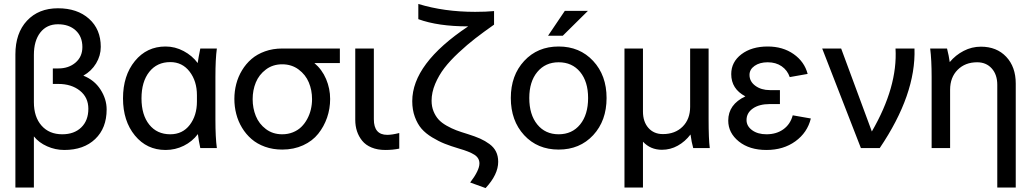

<svg xmlns="http://www.w3.org/2000/svg" viewBox="-20 -751 5223 974"><path d="M58.1 200.2V-475.1Q58.1 -583 116.9 -646Q175.8 -709 273.9 -709Q372.1 -709 431.6 -655.8Q491.2 -602.5 491.2 -513.2Q491.2 -468.8 467.5 -429.4Q443.8 -390.1 402.8 -367.2Q458.5 -345.2 489.7 -296.9Q521 -248.5 521 -195.8Q521 -101.1 462.9 -45.7Q404.8 9.8 306.2 9.8Q260.7 9.8 219 -8.8Q177.2 -27.3 151.9 -59.1V200.2ZM151.9 -472.2V-232.9Q151.9 -157.7 190.7 -113.8Q229.5 -69.8 295.9 -69.8Q356.4 -69.8 392.3 -104.7Q428.2 -139.6 428.2 -199.2Q428.2 -256.8 385.3 -291Q342.3 -325.2 275.9 -325.2H248V-403.8H275.9Q328.6 -403.8 363.3 -433.6Q397.9 -463.4 397.9 -512.2Q397.9 -565.4 364 -596.7Q330.1 -627.9 273.9 -627.9Q217.3 -627.9 184.6 -586.2Q151.9 -544.4 151.9 -472.2Z M604 -252Q604 -367.7 664.3 -441.4Q724.6 -515.1 819.8 -515.1Q868.2 -515.1 911.6 -491.9Q955.1 -468.8 982.9 -431.2Q985.8 -454.6 996.1 -504.9H1080.1Q1072.8 -452.1 1072.8 -359.9V-145Q1072.8 -52.7 1080.1 0H996.1Q987.8 -37.6 983.9 -70.8Q955.1 -32.7 912.1 -11.5Q869.1 9.8 819.8 9.8Q724.6 9.8 664.3 -63.7Q604 -137.2 604 -252ZM979 -235.8V-268.1Q979 -339.4 941.9 -387.7Q904.8 -436 843.8 -436Q776.4 -436 737.1 -386.2Q697.8 -336.4 697.8 -252Q697.8 -168 737.1 -118.9Q776.4 -69.8 843.8 -69.8Q906.2 -69.8 942.6 -117.4Q979 -165 979 -235.8Z M1411.6 7.8Q1364.3 7.8 1324.2 -6.6Q1284.2 -21 1255.9 -45.7Q1227.5 -70.3 1207.8 -103Q1188 -135.7 1178.5 -172.9Q1168.9 -210 1168.9 -249Q1168.9 -288.1 1178.5 -325Q1188 -361.8 1207.8 -394.5Q1227.5 -427.2 1255.9 -451.7Q1284.2 -476.1 1324.2 -490.5Q1364.3 -504.9 1411.6 -504.9H1704.1V-431.2H1574.7Q1613.8 -398.4 1634.3 -349.9Q1654.8 -301.3 1654.8 -249Q1654.8 -199.7 1639.2 -154.3Q1623.5 -108.9 1594.2 -72.3Q1564.9 -35.6 1517.6 -13.9Q1470.2 7.8 1411.6 7.8ZM1261.7 -248Q1261.7 -202.1 1277.8 -162.4Q1293.9 -122.6 1328.9 -96.2Q1363.8 -69.8 1411.6 -69.8Q1440.9 -69.8 1465.8 -79.8Q1490.7 -89.8 1508.3 -106.9Q1525.9 -124 1538.3 -147Q1550.8 -169.9 1556.9 -195.6Q1563 -221.2 1563 -248Q1563 -293.5 1546.6 -332.8Q1530.3 -372.1 1494.9 -398.4Q1459.5 -424.8 1411.6 -424.8Q1363.8 -424.8 1328.9 -398.4Q1293.9 -372.1 1277.8 -332.8Q1261.7 -293.5 1261.7 -248Z M1782.2 -143.1V-504.9H1876.5V-146Q1876.5 -66.9 1944.3 -66.9Q1968.8 -66.9 2005.4 -76.2V2.9Q1973.1 9.8 1934.6 9.8Q1895 9.8 1865 -2.7Q1835 -15.1 1817.4 -36.9Q1799.8 -58.6 1791 -85.2Q1782.2 -111.8 1782.2 -143.1Z M2071.3 -237.8Q2071.3 -428.2 2355 -617.2Q2202.1 -617.2 2102.1 -653.8V-731Q2232.9 -690.9 2390.1 -690.9Q2445.3 -690.9 2486.3 -694.8V-626Q2432.1 -587.9 2391.4 -556.4Q2350.6 -524.9 2306.6 -483.9Q2262.7 -442.9 2234.4 -406Q2206.1 -369.1 2187.7 -325.7Q2169.4 -282.2 2169.4 -240.2Q2169.4 -210.4 2179.4 -186Q2189.5 -161.6 2204.8 -144.8Q2220.2 -127.9 2245.6 -113.5Q2271 -99.1 2294.9 -90.1Q2318.8 -81.1 2353 -70.8Q2390.1 -59.1 2415.5 -47.9Q2440.9 -36.6 2463.1 -20.3Q2485.4 -3.9 2496.3 18.3Q2507.3 40.5 2507.3 69.8Q2507.3 134.3 2443.4 203.1L2365.2 174.8Q2412.1 113.3 2412.1 78.1Q2412.1 50.3 2386.5 33.9Q2360.8 17.6 2309.1 2.9Q2266.6 -9.8 2235.8 -22Q2205.1 -34.2 2172.1 -54.2Q2139.2 -74.2 2118.4 -98.1Q2097.7 -122.1 2084.5 -158Q2071.3 -193.8 2071.3 -237.8Z M3057.1 -253.9Q3057.1 -138.7 2989.3 -65.4Q2921.4 7.8 2814 7.8Q2706.5 7.8 2638.9 -65.4Q2571.3 -138.7 2571.3 -253.9Q2571.3 -368.7 2639.2 -441.9Q2707 -515.1 2814 -515.1Q2920.9 -515.1 2989 -441.9Q3057.1 -368.7 3057.1 -253.9ZM2665 -253.9Q2665 -169.4 2705.6 -119.6Q2746.1 -69.8 2814 -69.8Q2882.3 -69.8 2922.9 -119.6Q2963.4 -169.4 2963.4 -253.9Q2963.4 -336.9 2922.9 -386Q2882.3 -435.1 2814 -435.1Q2746.6 -435.1 2705.8 -386Q2665 -336.9 2665 -253.9ZM2845.2 -695.8H2962.4L2835 -569.8H2760.3Z M3147.9 200.2V-504.9H3241.7V-185.1Q3241.7 -133.3 3269.3 -102.1Q3296.9 -70.8 3342.8 -70.8Q3404.8 -70.8 3442.9 -108.6Q3481 -146.5 3481 -209V-504.9H3574.7V-145Q3574.7 -45.9 3580.6 0H3496.6Q3488.3 -28.8 3482.9 -68.8Q3455.6 -32.7 3418.2 -12Q3380.9 8.8 3337.9 8.8Q3279.8 8.8 3241.7 -32.2V200.2Z M3936.5 -223.1H3885.3Q3831.5 -223.1 3799.3 -200.7Q3767.1 -178.2 3767.1 -142.1Q3767.1 -111.3 3795.4 -90.6Q3823.7 -69.8 3868.2 -69.8Q3918.9 -69.8 3954.1 -95.2Q3989.3 -120.6 4001.5 -166L4093.3 -149.9Q4075.7 -78.1 4014.9 -34.2Q3954.1 9.8 3868.2 9.8Q3781.7 9.8 3728 -33.4Q3674.3 -76.7 3674.3 -139.2Q3674.3 -221.2 3761.2 -262.2Q3689.5 -299.8 3689.5 -375Q3689.5 -436.5 3741.2 -475.8Q3793 -515.1 3874.5 -515.1Q3951.2 -515.1 4006.1 -476.6Q4061 -438 4077.1 -376L3986.3 -359.9Q3974.6 -394.5 3945.3 -414.8Q3916 -435.1 3874.5 -435.1Q3834 -435.1 3808.1 -417Q3782.2 -398.9 3782.2 -371.1Q3782.2 -337.4 3812 -315.7Q3841.8 -293.9 3885.3 -293.9H3936.5Z M4347.2 0 4150.9 -504.9H4247.1L4402.8 -84Q4534.2 -311 4522.9 -504.9H4619.1Q4627 -272.5 4442.9 0Z M4698.7 -504.9H4784.2Q4793.9 -466.8 4797.9 -436Q4827.6 -471.7 4868.7 -492.9Q4909.7 -514.2 4956.1 -514.2Q5036.1 -514.2 5084.5 -462.9Q5132.8 -411.6 5132.8 -327.1V200.2H5039.1V-320.8Q5039.1 -372.6 5011 -403.8Q4982.9 -435.1 4937 -435.1Q4876 -435.1 4837.9 -396.7Q4799.8 -358.4 4799.8 -295.9V0H4706.1V-359.9Q4706.1 -447.8 4698.7 -504.9Z"/></svg>

Font: LT Superior Med
Style: Regular
Weight: 500
Designer: Daniel Lyons
Foundry: LyonsType
Version: Version 1.000